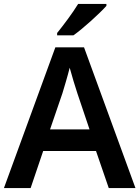

<svg xmlns="http://www.w3.org/2000/svg" viewBox="-20 -1051 711 978"><path d="M522 -1021V-1031H378C351 -986 301 -920 271 -883V-871H354C404 -906 489 -984 522 -1021ZM534 -93H670L408 -810H262L0 -93H136L200 -282H469ZM374 -576 436 -392H235L298 -576C305 -599 325 -665 335 -706C344 -671 365 -603 374 -576Z"/></svg>

Font: Noto Sans Kannada UI SemiBold
Style: Regular
Weight: 600
Designer: Jelle Bosma - Monotype Design Team
Foundry: Monotype Imaging Inc.
Version: Version 2.005